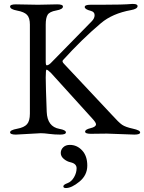

<svg xmlns="http://www.w3.org/2000/svg" viewBox="-20 -675 728 970"><path d="M313 275Q300 275 300 266.5Q300 258 320.5 250.5Q341 243 354 220.5Q367 198 367 175Q367 152 337 145Q318 141 302.5 128Q287 115 287 98Q287 81 299.5 69Q312 57 333 57Q369 57 395 85Q421 113 421 161.5Q421 210 381.5 242.5Q342 275 313 275ZM60 -653 172 -651 269 -653Q298 -653 298 -642Q298 -628 264 -622Q230 -616 220.5 -600Q211 -584 211 -551V-364Q211 -345 216 -345Q227 -345 243 -363L443 -567Q458 -582 458 -598.5Q458 -615 439 -620Q408 -628 408 -639.5Q408 -651 437 -651H491Q603 -651 646 -655H653Q675 -655 675 -644Q675 -630 642 -624Q548 -607 490 -558Q394 -477 298 -371Q292 -364 303 -353L545 -95Q580 -56 597 -44.5Q614 -33 651 -25Q688 -17 688 -6Q688 5 659 5L520 0L439 1Q410 1 410 -10Q410 -21 437.5 -27.5Q465 -34 465 -47Q465 -55 450 -72L238 -306Q221 -323 215 -323Q211 -323 211 -283Q211 -243 216 -110Q219 -35 280 -24Q313 -18 313 -6.5Q313 5 284 5Q255 5 229 1.5Q203 -2 186 -2L60 5Q31 5 31 -6.5Q31 -18 66.5 -24.5Q102 -31 116.5 -47.5Q131 -64 131 -101V-551Q131 -585 116.5 -600Q102 -615 66.5 -621.5Q31 -628 31 -642Q31 -653 60 -653Z"/></svg>

Font: EB Garamond
Style: Regular
Weight: 400
Version: Version 0.012